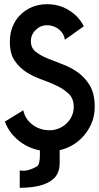

<svg xmlns="http://www.w3.org/2000/svg" viewBox="-20 -720 473 914"><path d="M239 127Q193 174 74 174V91Q109 99 156 72Q170 63 170 17V-6H264V59Q263 102 239 127ZM431 -211Q431 -167 414 -129Q397 -91 368 -62Q339 -33 300 -16.5Q261 0 217 0Q142 0 84.5 -39Q27 -78 3 -141L91 -195Q99 -154 134 -127Q169 -100 217 -100Q240 -100 261 -109Q282 -118 297.5 -133Q313 -148 322 -168Q331 -188 331 -211Q331 -250 308 -272.5Q285 -295 251 -311.5Q217 -328 177 -342Q137 -356 103.5 -378Q70 -400 48 -434Q26 -468 27 -524Q27 -560 39.5 -592Q52 -624 75.5 -648Q99 -672 131.5 -686Q164 -700 204 -700Q263 -700 309.5 -670.5Q356 -641 379 -595L289 -531Q287 -545 280 -557.5Q273 -570 261.5 -579.5Q250 -589 235 -594.5Q220 -600 204 -600Q173 -600 150 -577.5Q127 -555 127 -524Q127 -492 149.5 -474Q172 -456 206 -442Q240 -428 279 -413.5Q318 -399 352 -374.5Q386 -350 408.5 -311.5Q431 -273 431 -211Z"/></svg>

Font: Railway
Style: Regular
Weight: 400
Version: 1.000